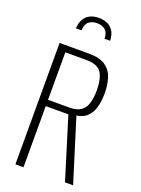

<svg xmlns="http://www.w3.org/2000/svg" viewBox="-189 -1123 885 1204"><g transform="rotate(20 254.0 -521.0)"><path d="M75 0V-810H271Q343 -810 381.5 -783.5Q420 -757 434.5 -711.5Q449 -666 449 -610Q449 -565 439.5 -524Q430 -483 404.5 -454.5Q379 -426 330 -418L460 0H406L280 -408H129V0ZM129 -450H269Q321 -450 348 -469.5Q375 -489 385.5 -525Q396 -561 396 -610Q396 -687 370.5 -727Q345 -767 268 -767H129ZM140 -931Q142 -969 156.5 -993.5Q171 -1018 196 -1030Q221 -1042 254 -1042Q288 -1042 313 -1030Q338 -1018 352.5 -993.5Q367 -969 368 -931H331Q330 -974 308 -990.5Q286 -1007 254 -1007Q223 -1007 201 -990.5Q179 -974 177 -931Z"/></g></svg>

Font: Oswald ExtraLight
Style: Regular
Weight: 250
Designer: Vernon Adams
Foundry: Vernon Adams
Version: Version 4.100; ttfautohint (v1.8.1.43-b0c9)